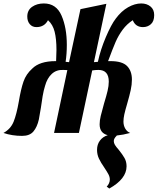

<svg xmlns="http://www.w3.org/2000/svg" viewBox="-66 -770 913 1112"><path d="M827 -683Q827 -647 808 -630Q789 -613 762 -613Q719 -613 703 -653Q669 -631 644.5 -598Q620 -565 603.5 -527Q587 -489 560 -416H574Q642 -416 670 -387.5Q698 -359 698 -309Q698 -280 691 -248Q684 -216 671 -171Q659 -130 654 -107.5Q649 -85 649 -66Q649 -43 659.5 -25Q670 -7 688 0Q648 11 609 15L610 16Q593 32 593 47Q593 58 599.5 69Q606 80 622 98Q643 124 655 145Q667 166 667 193Q667 266 567 322L552 311Q570 292 570 270Q570 255 562.5 240.5Q555 226 539 202Q518 172 507 148.5Q496 125 496 98Q496 67 512.5 44.5Q529 22 558 13Q511 1 511 -50Q511 -72 517.5 -99Q524 -126 537 -172Q550 -214 557 -243.5Q564 -273 564 -297Q564 -365 504 -365Q486 -365 468 -362L391 0H247L324 -364Q316 -365 301 -365Q261 -367 234 -342Q207 -317 195 -273Q187 -248 181 -213.5Q175 -179 171 -147Q164 -102 159 -78Q149 -34 127.5 -8.5Q106 17 62 17Q4 17 -46 0Q-4 -23 13 -65.5Q30 -108 43 -182Q55 -254 70 -297.5Q85 -341 121 -373Q164 -416 256 -416H259Q261 -462 261 -481Q261 -544 250.5 -586Q240 -628 212 -653Q191 -613 145 -613Q121 -613 106.5 -630Q92 -647 92 -674Q92 -711 120 -730.5Q148 -750 188 -750Q260 -750 290.5 -679.5Q321 -609 321 -510Q321 -458 314 -412Q320 -412 334 -410L400 -717L550 -748L478 -410Q494 -412 501 -412Q516 -482 547 -555Q578 -628 605 -663Q637 -706 676 -728Q715 -750 752 -750Q784 -750 805.5 -732.5Q827 -715 827 -683Z"/></svg>

Font: Lobster
Style: Regular
Weight: 400
Designer: Impallari Type
Foundry: Impallari Type
Version: Version 2.100